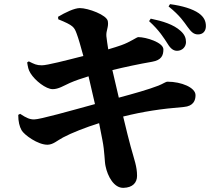

<svg xmlns="http://www.w3.org/2000/svg" viewBox="-20 -846 1040 926"><path d="M699 -744C748 -700 771 -662 789 -634C803 -611 817 -601 834 -601C859 -601 877 -620 877 -643C877 -662 871 -679 851 -697C817 -728 765 -744 707 -756ZM522 -508C579 -522 654 -538 713 -548C760 -556 768 -580 768 -608C768 -641 685 -667 647 -667C639 -667 610 -644 565 -628C548 -622 529 -616 502 -608C498 -633 495 -654 493 -672C491 -699 505 -716 500 -744C495 -774 405 -807 365 -807C339 -807 295 -786 260 -765L261 -753C335 -723 338 -715 350 -683C358 -662 369 -624 382 -576C300 -555 207 -531 182 -531C156 -531 145 -537 119 -550L111 -545C115 -522 116 -511 127 -493C149 -457 202 -416 234 -416C262 -416 286 -432 317 -446C342 -457 374 -468 407 -478C415 -442 426 -395 438 -344C321 -312 173 -270 145 -270C124 -270 109 -276 77 -297L68 -292C68 -259 74 -236 84 -218C96 -196 163 -147 210 -148C237 -149 254 -167 284 -183C325 -205 394 -232 458 -252C463 -224 469 -197 474 -170C485 -115 484 -66 489 -45C499 5 530 61 575 60C621 59 641 34 641 2C641 -43 628 -74 610 -140C601 -173 590 -217 574 -284C671 -308 755 -321 866 -330C914 -334 923 -363 923 -387C923 -424 854 -452 788 -452C779 -452 767 -442 744 -433C695 -414 627 -395 553 -375ZM793 -815C849 -770 868 -739 884 -717C902 -692 914 -680 935 -680C959 -680 973 -696 973 -720C973 -744 964 -764 939 -782C909 -803 860 -818 800 -826Z"/></svg>

Font: Noto Serif KR Black
Style: Regular
Weight: 900
Version: Version 1.001;PS 1.001;hotconv 16.6.54;makeotf.lib2.5.65590